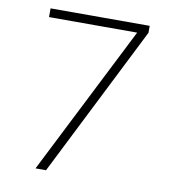

<svg xmlns="http://www.w3.org/2000/svg" viewBox="-80 -775 760 845"><g transform="rotate(10 300.0 -352.5)"><path d="M135 0 486 -694V-666H78V-705H521V-674L182 0Z"/></g></svg>

Font: Nunito Sans 12pt ExtraLight 12pt ExtraLight
Style: Regular
Weight: 250
Version: Version 3.101;gftools[0.9.27]